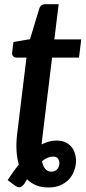

<svg xmlns="http://www.w3.org/2000/svg" viewBox="-20 -690 398 892"><path d="M67.5 74.5C58.5 85.5 49.7 97.1 41 109.2C32.3 121.4 23.8 133.8 15.5 146.5L48.5 171.5C58.2 178.5 66.3 181.2 73 179.5C79.7 177.8 86.3 172.7 93 164C95 160.3 97.1 156.8 99.2 153.5C101.4 150.2 103.7 146.7 106 143C131.3 168.3 164.2 181 204.5 181C225.8 181 244.2 177.7 259.8 171C275.2 164.3 288.2 155.7 298.5 145C308.8 134.3 316.8 122.3 322.2 109C327.8 95.7 331.2 82.5 332.5 69.5C333.8 56.5 333.1 43.6 330.2 30.8C327.4 17.9 322.4 6.5 315.2 -3.5C308.1 -13.5 298.5 -21.6 286.5 -27.8C274.5 -33.9 259.8 -37 242.5 -37C230.5 -37 218.8 -35.4 207.2 -32.2C195.8 -29.1 184.5 -24.7 173.5 -19C173.8 -23 174.2 -27.1 174.5 -31.2C174.8 -35.4 175.3 -39.8 176 -44.5L222 -422.5H347L357.5 -507H232.5L252.5 -670.5H191C176.3 -670.5 166.8 -663.7 162.5 -650L119.5 -508L42.5 -495L36.5 -447.5C35.5 -439.2 37 -432.9 41 -428.8C45 -424.6 50.2 -422.5 56.5 -422.5H103L60 -70C56.3 -40.7 55.2 -14 56.8 10C58.2 34 61.8 55.5 67.5 74.5ZM226.5 37.5C237.2 37.5 244.8 40.6 249.2 46.8C253.8 52.9 256 59.8 256 67.5C256 78.8 252.7 88.3 246 96C239.3 103.7 230.2 107.5 218.5 107.5C207.8 107.5 198.8 103.7 191.5 96C184.2 88.3 178.7 76 175 59C183.3 52.3 191.8 47.1 200.5 43.2C209.2 39.4 217.8 37.5 226.5 37.5Z"/></svg>

Font: Lato
Style: Bold Italic
Weight: 700
Italic angle: -7°
Designer: Lukasz Dziedzic
Foundry: tyPoland Lukasz Dziedzic
Version: Version 2.007; 2014-02-27